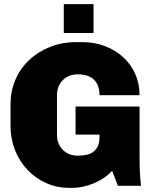

<svg xmlns="http://www.w3.org/2000/svg" viewBox="-20 -900 739 930"><path d="M317 10Q255 10 203 -13.5Q151 -37 112.5 -78Q74 -119 52.5 -173.5Q31 -228 31 -290V-396Q31 -458 54 -512.5Q77 -567 120 -608Q163 -649 221.5 -672.5Q280 -696 350 -696H378Q437 -696 487.5 -677Q538 -658 576 -623.5Q614 -589 635 -542Q656 -495 656 -439H462Q462 -472 450 -494.5Q438 -517 414.5 -528.5Q391 -540 357 -540Q334 -540 315.5 -532.5Q297 -525 283.5 -511Q270 -497 263 -479Q256 -461 256 -440V-246Q256 -225 263 -207Q270 -189 283.5 -175Q297 -161 315.5 -153.5Q334 -146 357 -146Q383 -146 402.5 -151Q422 -156 435 -167Q448 -178 455 -194.5Q462 -211 462 -235V-248H346V-384H656V-144Q656 -98 657.5 -68Q659 -38 663 0H551L523 -73Q492 -37 437.5 -13.5Q383 10 327 10ZM289 -740V-880H433V-740Z"/></svg>

Font: Chivo Medium Black
Style: Regular
Weight: 900
Version: Version 2.002